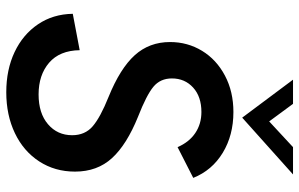

<svg xmlns="http://www.w3.org/2000/svg" viewBox="-191 -750 954 612"><g transform="rotate(90 286.0 -444.0)"><path d="M24 -199 140 -221Q141 -157 180 -123.5Q219 -90 281 -90Q341 -90 376 -120Q411 -150 411 -197Q411 -238 382.5 -262.5Q354 -287 289 -313Q198 -350 156 -396.5Q114 -443 114 -509Q114 -565 142 -611Q170 -657 221 -684Q272 -711 337 -711Q411 -711 467 -677Q523 -643 547 -583L449 -533Q433 -570 404 -589.5Q375 -609 337 -609Q288 -609 259 -582.5Q230 -556 230 -515Q230 -478 256.5 -456Q283 -434 352 -407Q441 -371 484 -324Q527 -277 527 -206Q527 -142 494.5 -92Q462 -42 404.5 -14.5Q347 13 274 13Q202 13 146 -13.5Q90 -40 57.5 -88Q25 -136 24 -199ZM234 -901H311L367 -825L449 -901H536L355 -739Z"/></g></svg>

Font: Hanken Grotesk SemiBold
Style: Italic
Weight: 600
Italic angle: -8°
Designer: Alfredo Marco Pradil
Foundry: Hanken Design Co.
Version: Version 3.014